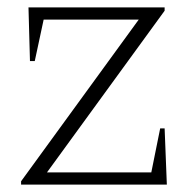

<svg xmlns="http://www.w3.org/2000/svg" viewBox="-20 -499 517 519"><path d="M37 0V-9L355 -446H98L74 -334H61L57 -479H425V-470L107 -33H389L413 -152H425L431 0Z"/></svg>

Font: Piazzolla ExtraLight
Style: Regular
Weight: 200
Designer: Juan Pablo del Peral
Foundry: Huerta Tipografica
Version: Version 1.330